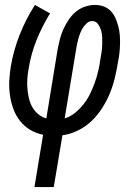

<svg xmlns="http://www.w3.org/2000/svg" viewBox="-20 -540 540 775"><path d="M119 215 154 4Q125 -2 101 -16.5Q77 -31 60 -53Q43 -75 33.5 -101.5Q24 -128 20 -156.5Q16 -185 17.5 -214.5Q19 -244 24 -274Q35 -338 59.5 -400Q84 -462 121 -520L182 -486Q150 -434 127.5 -378Q105 -322 96 -265Q92 -244 90.5 -224Q89 -204 90.5 -184Q92 -164 96.5 -144.5Q101 -125 110 -108.5Q119 -92 134 -79.5Q149 -67 167 -62L213 -343Q217 -363 222 -383Q227 -403 236 -422.5Q245 -442 257 -460Q269 -478 285.5 -492Q302 -506 322.5 -513Q343 -520 363 -520Q382 -520 398.5 -514Q415 -508 427 -495.5Q439 -483 446 -467Q453 -451 457.5 -434Q462 -417 463.5 -399Q465 -381 464.5 -362.5Q464 -344 462 -325.5Q460 -307 456 -288Q451 -257 443.5 -225.5Q436 -194 423.5 -163.5Q411 -133 392.5 -104Q374 -75 349.5 -51.5Q325 -28 294 -13Q263 2 232 6L197 215ZM241 -62Q264 -69 283.5 -85Q303 -101 318.5 -121Q334 -141 344.5 -163Q355 -185 363 -207.5Q371 -230 376.5 -253.5Q382 -277 385 -300Q388 -315 390 -330Q392 -345 392.5 -359.5Q393 -374 392.5 -389Q392 -404 388 -417.5Q384 -431 375.5 -443Q367 -455 352 -455Q340 -455 330 -446Q320 -437 313.5 -426Q307 -415 302.5 -403Q298 -391 295 -379.5Q292 -368 290 -356Q288 -344 286 -333Z"/></svg>

Font: Iosevka Term Curly
Style: Italic
Weight: 400
Italic angle: -9°
Designer: Belleve Invis
Foundry: Belleve Invis
Version: Version 32.3.0